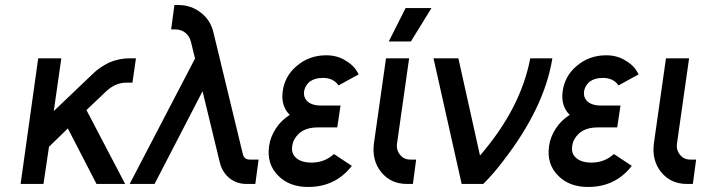

<svg xmlns="http://www.w3.org/2000/svg" viewBox="-20 -732 2790 764"><path d="M132 -500 62 0H153L175 -148L250 -221L364 0H478L324 -294L405 -371Q441 -403 482 -403H507L521 -500H496Q454 -500 414 -483Q396 -474 379 -462.5Q362 -451 347 -436L194 -290L224 -500Z M674 -712 661 -615H676Q701 -615 717 -602Q734 -589 740 -565L756 -499L496 0H595L786 -369L855 -84Q865 -46 893 -23Q922 0 961 0H996L1009 -97H974Q951 -97 946 -120L830 -600Q819 -651 780 -681Q741 -712 690 -712Z M1335 -312H1258Q1218 -312 1200 -332Q1187 -347 1190 -369Q1194 -390 1210 -405Q1231 -422 1265 -422Q1307 -422 1327 -392L1407 -436Q1399 -453 1386.5 -466.5Q1374 -480 1355 -491Q1322 -512 1278 -512Q1210 -512 1160 -469Q1113 -429 1105 -369Q1097 -310 1133 -275Q1116 -264 1102 -250.5Q1088 -237 1078 -221Q1056 -188 1051 -152Q1040 -79 1088 -32Q1132 12 1206 12Q1315 12 1380 -72L1309 -119Q1271 -85 1220 -85Q1179 -85 1158 -104Q1138 -121 1143 -152Q1147 -180 1171 -202Q1198 -225 1245 -225H1322Z M1516 -500 1468 -162Q1459 -94 1497 -47Q1535 0 1600 0H1623L1636 -97H1613Q1587 -97 1572 -116Q1556 -135 1560 -162L1608 -500ZM1527 -567H1615L1697 -700H1594Z M1705 -500 1817 0H1903Q1924 -21 1943.5 -43.5Q1963 -66 1981 -90Q2146 -302 2178 -500H2090Q2071 -400 2021 -303.5Q1971 -207 1890 -113L1804 -500Z M2449 -312H2372Q2332 -312 2314 -332Q2301 -347 2304 -369Q2308 -390 2324 -405Q2345 -422 2379 -422Q2421 -422 2441 -392L2521 -436Q2513 -453 2500.5 -466.5Q2488 -480 2469 -491Q2436 -512 2392 -512Q2324 -512 2274 -469Q2227 -429 2219 -369Q2211 -310 2247 -275Q2230 -264 2216 -250.5Q2202 -237 2192 -221Q2170 -188 2165 -152Q2154 -79 2202 -32Q2246 12 2320 12Q2429 12 2494 -72L2423 -119Q2385 -85 2334 -85Q2293 -85 2272 -104Q2252 -121 2257 -152Q2261 -180 2285 -202Q2312 -225 2359 -225H2436Z M2630 -500 2582 -162Q2573 -94 2611 -47Q2649 0 2714 0H2737L2750 -97H2727Q2701 -97 2686 -116Q2670 -135 2674 -162L2722 -500Z"/></svg>

Font: Unageo
Style: Medium-Italic
Weight: 500
Designer: Richard Sepsi
Foundry: Richard Sepsi
Version: Version 2.000